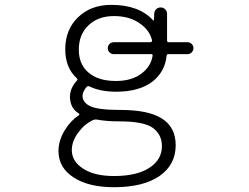

<svg xmlns="http://www.w3.org/2000/svg" viewBox="-20 -576 1040 803"><path d="M383.8 -76.2Q377 -77.1 370.1 -74.2Q335 -58.6 308.6 -23.4Q280.3 13.7 280.3 51.8Q280.3 98.6 327.6 129.4Q375 160.2 457 160.2Q551.8 160.2 604.5 126Q657.2 91.8 657.2 35.2Q657.2 -12.7 620.1 -40.5Q583 -68.4 479.5 -68.4Q422.9 -68.4 383.8 -76.2ZM456.1 -349.6Q445.3 -349.6 438 -356.9Q430.7 -364.3 430.7 -374.5Q430.7 -384.8 438 -392.1Q445.3 -399.4 456.1 -399.4H610.4Q612.3 -399.4 614.3 -401.9Q616.2 -404.3 616.2 -406.2Q606.4 -449.2 565.4 -477.5Q522.5 -508.8 456.5 -508.8Q390.6 -508.8 350.1 -470.2Q309.6 -431.6 309.6 -368.2Q309.6 -306.6 350.6 -272Q391.6 -237.3 464.8 -237.3Q532.2 -237.3 573.2 -269.5Q611.3 -298.8 618.2 -342.8Q619.1 -349.6 612.3 -349.6ZM625 -518.6Q625 -529.3 632.8 -537.1Q640.6 -544.9 651.9 -544.9Q663.1 -544.9 670.9 -537.1Q678.7 -529.3 678.7 -517.6V-406.2Q678.7 -399.4 686.5 -399.4H764.6Q774.4 -399.4 781.7 -392.1Q789.1 -384.8 789.1 -374.5Q789.1 -364.3 781.7 -356.9Q774.4 -349.6 764.6 -349.6H684.6Q677.7 -349.6 676.8 -342.8Q669.9 -275.4 617.2 -234.4Q561.5 -192.4 465.8 -192.4Q399.4 -192.4 353.5 -214.8Q346.7 -217.8 341.8 -211.9Q325.2 -192.4 325.2 -174.8Q325.2 -147.5 357.4 -131.8Q389.6 -116.2 484.4 -116.2Q601.6 -116.2 658.2 -79.6Q714.8 -43 714.8 31.2Q714.8 113.3 647 160.2Q579.1 207 456.1 207Q350.6 207 287.6 166Q224.6 125 224.6 55.7Q224.6 10.7 252 -33.2Q277.3 -73.2 310.5 -94.7Q312.5 -95.7 312 -98.1Q311.5 -100.6 309.6 -101.6Q273.4 -123 272.5 -170.9Q272.5 -207 301.8 -239.3Q306.6 -244.1 300.8 -249Q252.9 -293 252.9 -370.1Q252.9 -452.1 306.6 -503.9Q360.4 -555.7 445.3 -555.7Q561.5 -555.7 620.1 -491.2Q621.1 -490.2 622.6 -490.7Q624 -491.2 624 -493.2Z"/></svg>

Font: Rounded-X Mgen+ 1m light
Style: Regular
Weight: 200
Designer: [Source Han Sans]
Ryoko NISHIZUKA  (kana & ideographs); Paul D. Hunt (Latin, Greek & Cyrillic); Wenlong ZHANG  (bopomofo
Version: Version 1.059.20150602